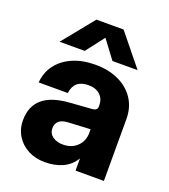

<svg xmlns="http://www.w3.org/2000/svg" viewBox="-135 -819 819 929"><g transform="rotate(20 275.0 -354.0)"><path d="M201.5 -721H341.5L472.5 -559.5H343L272.5 -653.5L200 -559.5H70.5ZM502.5 -318.5V0H356.5V-63Q333.5 -24.5 294 -6Q254.5 12.5 202 12.5Q153 12.5 115.2 -7.5Q77.5 -27.5 55.8 -62.5Q34 -97.5 34 -142.5Q34 -287.5 219.5 -299.5L329 -307.5Q356.5 -309 356.5 -330V-337Q356.5 -369 334.8 -389.5Q313 -410 275 -410Q201 -410 193 -340H43Q47 -392.5 76.8 -431.8Q106.5 -471 156.8 -492.8Q207 -514.5 272 -514.5Q341.5 -514.5 393.2 -490Q445 -465.5 473.8 -421.5Q502.5 -377.5 502.5 -318.5ZM181 -154.5Q181 -128.5 201.8 -113Q222.5 -97.5 256 -97.5Q300 -97.5 328.2 -124.8Q356.5 -152 356.5 -194V-213L242 -207Q181 -203.5 181 -154.5Z"/></g></svg>

Font: Overused Grotesk
Style: Bold
Weight: 710
Version: Version 0.004